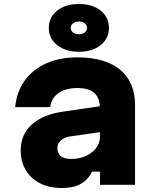

<svg xmlns="http://www.w3.org/2000/svg" viewBox="-20 -928 790 964"><path d="M492 -396V-266L332 -243Q304 -239 286 -223.5Q268 -208 268 -186Q268 -159 284.5 -144.5Q301 -130 338 -130Q379 -130 411.5 -145Q444 -160 463 -185.5Q482 -211 482 -242V-380Q482 -434 455 -460Q428 -486 368 -486Q329 -486 299.5 -474.5Q270 -463 253 -441.5Q236 -420 232 -390H56Q64 -468 104.5 -524Q145 -580 212.5 -610Q280 -640 368 -640Q508 -640 583 -578Q658 -516 658 -400V0H482V-66H442Q423 -26 386 -5Q349 16 290 16Q228 16 181.5 -7.5Q135 -31 109.5 -73.5Q84 -116 84 -172Q84 -252 138.5 -302Q193 -352 293 -367ZM376 -668Q309 -668 267 -701.5Q225 -735 225 -788Q225 -841 267 -874.5Q309 -908 376 -908Q444 -908 485.5 -874.5Q527 -841 527 -788Q527 -735 485.5 -701.5Q444 -668 376 -668ZM376 -756Q394 -756 405.5 -765Q417 -774 417 -788Q417 -802 405.5 -811Q394 -820 376 -820Q358 -820 346.5 -811Q335 -802 335 -788Q335 -774 346.5 -765Q358 -756 376 -756Z"/></svg>

Font: Martian Mono SemiExpanded ExtraBold
Style: Regular
Weight: 800
Width: 6
Designer: Roman Shamin
Foundry: Evil Martians
Version: Version 1.000